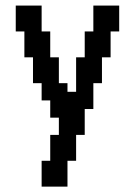

<svg xmlns="http://www.w3.org/2000/svg" viewBox="-20 -489 489 696"><path d="M130.9 187.5V93.8H162.1V0H193.4V-62.5H162.1V-125H130.9V-187.5H99.6V-281.2H68.4V-375H37.1V-468.8H130.9V-375H162.1V-281.2H193.4V-187.5H224.6V-156.2H255.9V-281.2H287.1V-375H318.4V-468.8H412.1V-375H380.9V-281.2H349.6V-187.5H318.4V-93.8H287.1V0H255.9V93.8H224.6V187.5Z"/></svg>

Font: Terminal Grotesque
Style: Regular
Weight: 400
Designer: Raphaël Bastide
Foundry: http://raphaelbastide.com
Version: Version 1.0